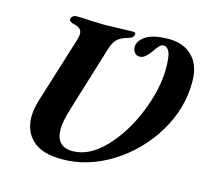

<svg xmlns="http://www.w3.org/2000/svg" viewBox="-99 -777 974 905"><g transform="rotate(15 388.0 -325.0)"><path d="M86 -143Q86 -178 99 -222L201 -550Q206 -568 206 -578Q206 -595 195.5 -603.5Q185 -612 159 -618Q139 -625 145 -640Q146 -646 153.5 -650.5Q161 -655 169 -655Q203 -655 240 -652Q290 -650 308 -650Q326 -650 376 -652Q424 -654 443 -654Q462 -654 457 -639Q454 -631 447.5 -626.5Q441 -622 429 -619Q397 -610 380.5 -595Q364 -580 354 -550L253 -221Q234 -159 234 -122Q234 -36 315 -36Q397 -36 472.5 -116Q548 -196 594 -312Q640 -428 640 -525Q640 -584 630 -606Q620 -628 601 -628Q591 -628 582.5 -619.5Q574 -611 566.5 -600Q559 -589 556 -585Q542 -567 530.5 -557.5Q519 -548 504 -548Q490 -548 480.5 -559Q471 -570 471 -586Q471 -617 507 -640.5Q543 -664 619 -664Q691 -664 734 -620Q777 -576 776 -495Q776 -365 704.5 -247.5Q633 -130 517.5 -58Q402 14 276 14Q178 14 132 -29.5Q86 -73 86 -143Z"/></g></svg>

Font: EB Garamond
Style: Bold Italic
Weight: 700
Italic angle: -17.2°
Designer: Georg Duffner and Octavio Pardo
Foundry: Georg Duffner
Version: Version 1.000